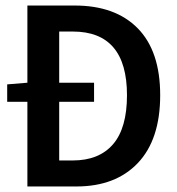

<svg xmlns="http://www.w3.org/2000/svg" viewBox="-20 -674 640 694"><path d="M79 0V-306H6V-369L79 -375V-654H250Q397 -654 478 -571.5Q559 -489 559 -330Q559 -170 478.5 -85Q398 0 256 0ZM194 -94H243Q338 -94 388.5 -152.5Q439 -211 439 -330Q439 -560 243 -560H194V-375H320V-306H194Z"/></svg>

Font: TypoPRO Source Code Pro
Style: Regular
Weight: 600
Monospace: yes
Designer: Paul D. Hunt, Teo Tuominen
Foundry: Adobe Systems Incorporated
Version: Version 2.010;PS 1.0;hotconv 1.0.84;makeotf.lib2.5.63406